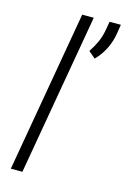

<svg xmlns="http://www.w3.org/2000/svg" viewBox="-116 -806 566 861"><g transform="rotate(15 167.0 -375.5)"><path d="M209 -750 78.6 0H24.9L155.3 -750ZM334.5 -751 328.6 -713.4Q322.8 -673.3 305.4 -637.7Q288.1 -602.1 260.3 -574.2L228.5 -601.1Q246.1 -627.4 258.1 -654.1Q270 -680.7 275.4 -711.9L282.2 -751Z"/></g></svg>

Font: Roboto Condensed Light
Style: Italic
Weight: 300
Italic angle: -12°
Designer: Christian Robertson
Foundry: Google
Version: Version 3.0; 2020